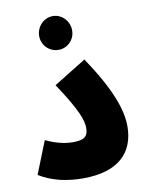

<svg xmlns="http://www.w3.org/2000/svg" viewBox="-89 -864 734 935"><g transform="rotate(-10 278.5 -397.0)"><path d="M237 -632C282 -632 318 -669 318 -714C318 -760 282 -799 237 -799C191 -799 155 -760 155 -714C155 -669 191 -632 237 -632ZM30 -50C94 -10 170 5 246 5C423 5 502 -79 502 -208C502 -288 465 -396 352 -564L192 -465C284 -327 303 -272 303 -234C303 -192 282 -177 229 -177C180 -177 133 -192 94 -211Z"/></g></svg>

Font: Noto Sans Arabic UI Bk
Style: Regular
Weight: 900
Designer: Monotype Design Team, Nadine Chahine and Nizar Qandah
Foundry: Monotype Imaging Inc.
Version: Version 2.010